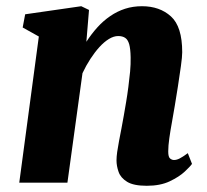

<svg xmlns="http://www.w3.org/2000/svg" viewBox="-20 -588 666 618"><path d="M258 -453.5Q274.5 -479 293.5 -500Q312.5 -521 334.8 -536.2Q357 -551.5 382.5 -559.8Q408 -568 437 -568Q494 -568 530.2 -535.2Q566.5 -502.5 566.5 -420Q566.5 -405.5 562.2 -374.5Q558 -343.5 552.5 -308.8Q547 -274 542.5 -247Q538.5 -222 533.5 -195Q528.5 -168 525 -143.2Q521.5 -118.5 521.5 -100.5Q521.5 -82.5 527.5 -77.8Q533.5 -73 540 -73Q548.5 -73 558 -77.8Q567.5 -82.5 584.5 -95L598 -60.5Q593 -53 575 -36Q557 -19 526.5 -4.5Q496 10 452.5 10Q410 10 389.2 -2.8Q368.5 -15.5 361.8 -34.5Q355 -53.5 355 -72Q355 -83 357.2 -99Q359.5 -115 363.2 -134.5Q367 -154 371 -175Q375 -196 378.5 -216Q382 -236 386 -259.8Q390 -283.5 393.2 -308.5Q396.5 -333.5 398.8 -357.8Q401 -382 400.5 -403.5Q400 -431 395.8 -445.8Q391.5 -460.5 382.8 -466.2Q374 -472 360.5 -472Q346 -472 330.5 -462.5Q315 -453 300 -436.5Q285 -420 271 -398.5Q257 -377 245.5 -352.5L197 0H42L105 -470.5L53 -499.5L61 -542L241.5 -568L266.5 -556Z"/></svg>

Font: Merriweather Light 18pt Black
Style: Italic
Weight: 900
Italic angle: -7.8°
Version: Version 2.101